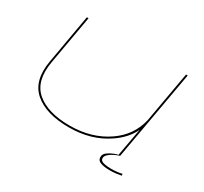

<svg xmlns="http://www.w3.org/2000/svg" viewBox="-140 -787 1159 1089"><g transform="rotate(30 439.0 -242.5)"><path d="M686.5 0 715.5 -161 719.5 -183Q688.5 -115.5 614 -65.5Q509 6 364.5 6Q213.5 6 137 -60.5Q60.5 -127 84.5 -264L141 -586H152L95.5 -265Q72 -131.5 145.2 -68.2Q218.5 -5 363.5 -5Q506.5 -5 610.5 -77Q706 -143 731.5 -253L790.5 -586H801.5L697.5 0ZM686 101Q652.5 101 628 93Q603.5 85 603.5 61Q603.5 42.5 621.2 29.2Q639 16 659.2 8.2Q679.5 0.5 686.5 0H697.5Q693.5 1 680.8 6Q668 11 653.5 19Q639 27 628.2 37.8Q617.5 48.5 617.5 61.5Q617.5 78 638.8 83.8Q660 89.5 689.5 89.5Q709.5 89.5 728.8 87.2Q748 85 760 82L762 93Q751 95.5 730.2 98.2Q709.5 101 686 101Z"/></g></svg>

Font: Anybody UltraExpanded Thin
Style: Italic
Weight: 100
Width: 9
Italic angle: -10°
Designer: Tyler Finck
Foundry: Etcetera Type Company
Version: Version 1.010; ttfautohint (v1.8.3) -l 8 -r 50 -G 200 -x 14 